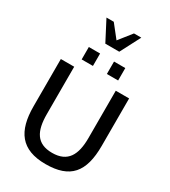

<svg xmlns="http://www.w3.org/2000/svg" viewBox="-273 -1289 1266 1432"><g transform="rotate(30 360.5 -573.0)"><path d="M67 -314C67 -102 148 14 359 14C570 14 655 -87 655 -314V-722H540V-314C540 -170 494 -83 360 -83C226 -83 182 -168 182 -314V-722H67ZM203 -797H300V-904H203ZM420 -797H517V-904H420ZM297 -987H417L507 -1160H444L357 -1050L270 -1160H207Z"/></g></svg>

Font: Perun Medium
Style: Regular
Weight: 500
Foundry: Copyright (c) Stefan Peev, Context Ltd, 2016
Version: Version 1.089